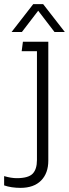

<svg xmlns="http://www.w3.org/2000/svg" viewBox="-40 -676 334 930"><path d="M16 -521 121 -656H169L274 -521H224L145 -624L66 -521ZM59 234Q38 234 17.5 231Q-3 228 -20 222V177Q-3 182 12.5 184.5Q28 187 41 187Q97 187 118 165.5Q139 144 139 99V-428H65L71 -474H194V102Q194 163 159 198.5Q124 234 59 234Z"/></svg>

Font: Kanit ExtraLight
Style: Regular
Weight: 275
Designer: Katatrad Team
Foundry: CadsonDemak
Version: Version 2.000; ttfautohint (v1.8.3)